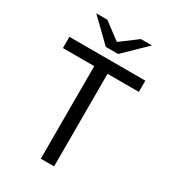

<svg xmlns="http://www.w3.org/2000/svg" viewBox="-202 -946 939 1051"><g transform="rotate(30 268.0 -420.5)"><path d="M226 0V-585H28V-656H508V-585H310V0ZM228 -708 91 -841H161L265 -763H269L373 -841H443L306 -708Z"/></g></svg>

Font: Source Sans 3 ExtraLight
Style: Regular
Weight: 400
Version: Version 3.052;hotconv 1.1.0;makeotfexe 2.6.0